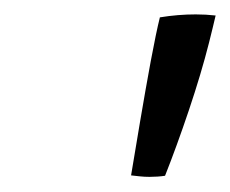

<svg xmlns="http://www.w3.org/2000/svg" viewBox="-20 -750 312 260"><path d="M263 -692Q252.5 -650.5 235.8 -600.8Q219 -551 203.5 -512Q194 -510.5 182.5 -510.5Q175.5 -510.5 169.2 -511.2Q163 -512 157.5 -512.5Q162.5 -543.5 169.8 -586Q177 -628.5 184.2 -667.5Q191.5 -706.5 196.5 -726.5Q221 -730.5 245 -730.5Q259 -730.5 272 -729Q270.5 -722 268 -712.2Q265.5 -702.5 263 -692Z"/></svg>

Font: Grandstander Light
Style: Italic
Weight: 300
Italic angle: -15°
Designer: Tyler Finck
Foundry: Etcetera Type Co
Version: Version 1.200; ttfautohint (v1.8.3)